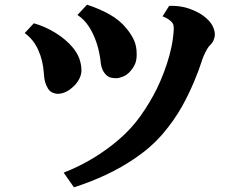

<svg xmlns="http://www.w3.org/2000/svg" viewBox="-20 -759 1040 823"><path d="M353 -738.8Q406.2 -721.7 450 -697Q493.7 -672.4 522 -637.2Q543 -611.8 554.4 -586.7Q565.9 -561.5 565.9 -526.9Q565.9 -499.5 558.3 -483.4Q550.8 -467.3 540 -455.1Q524.4 -437 506.6 -430.4Q488.8 -423.8 479 -423.8Q464.8 -423.8 454.6 -426.5Q444.3 -429.2 436 -437Q424.8 -447.8 419.2 -460.9Q413.6 -474.1 412.1 -487.8Q407.7 -533.2 394.5 -573.7Q381.3 -614.3 360.6 -645.8Q339.8 -677.2 312 -694.8ZM705.1 -733.9Q753.9 -735.4 791.7 -721.7Q829.6 -708 852.1 -690.9Q879.9 -669.9 890.4 -649.4Q900.9 -628.9 900.9 -611.8Q900.9 -599.6 895.5 -586.9Q890.1 -574.2 880.9 -565.9Q874 -559.6 867.2 -547.6Q860.4 -535.6 854.5 -522.5Q848.6 -509.3 845.2 -498Q832.5 -457.5 811 -407Q789.6 -356.4 762.2 -306.2Q726.1 -241.7 677 -184.6Q627.9 -127.4 558.1 -80.1Q500.5 -41 434.8 -10Q369.1 21 296.9 43.9L252.9 -19Q322.8 -46.4 381.3 -82.3Q439.9 -118.2 488.8 -160.2Q543 -206.5 582.8 -262.7Q622.6 -318.8 651.9 -377.9Q668 -410.6 682.1 -447.8Q696.3 -484.9 706.5 -522.7Q716.8 -560.5 721.2 -595.2Q722.7 -606.4 723.9 -618.9Q725.1 -631.3 724.6 -642.3Q724.1 -653.3 720.2 -659.2Q713.4 -668.9 701.9 -676.5Q690.4 -684.1 676.8 -689ZM125 -659.2Q173.8 -645.5 218.3 -617.9Q262.7 -590.3 292 -555.2Q312 -531.2 320.6 -506.1Q329.1 -481 329.1 -457Q329.1 -440.4 320.8 -423.1Q312.5 -405.8 299.8 -393.1Q280.3 -373.5 262.5 -365.2Q244.6 -356.9 228 -356.9Q216.8 -356.9 204.8 -362.3Q192.9 -367.7 186 -378.9Q177.7 -392.6 173.6 -406.7Q169.4 -420.9 168 -443.8Q164.6 -499 144 -544.7Q123.5 -590.3 85.9 -617.2Z"/></svg>

Font: BIZ UDMincho
Style: Bold
Weight: 700
Monospace: yes
Designer: TypeBank Co., Ltd.
Foundry: Morisawa Inc.
Version: Version 1.06